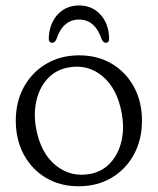

<svg xmlns="http://www.w3.org/2000/svg" viewBox="-20 -656 565 687"><path d="M263.5 -458Q329 -458 379.8 -428Q430.5 -398 459.2 -345.2Q488 -292.5 488 -224Q488 -156 459 -103Q430 -50 379 -19.8Q328 10.5 261.5 10.5Q195.5 10.5 144.8 -19.5Q94 -49.5 65.2 -102.8Q36.5 -156 36.5 -224.5Q36.5 -292 65.5 -344.8Q94.5 -397.5 145.8 -427.8Q197 -458 263.5 -458ZM302 -33.5Q345.5 -41.5 374.5 -72.8Q403.5 -104 414.5 -150.5Q425.5 -197 415.5 -251Q399.5 -339.5 346.5 -383.5Q293.5 -427.5 224 -414.5Q180.5 -406.5 151.2 -375.5Q122 -344.5 110.8 -298Q99.5 -251.5 109 -197.5Q125.5 -108 179.2 -64.5Q233 -21 302 -33.5ZM263 -586Q205 -586 181.5 -515Q176 -503 167 -503Q153.5 -503 154.5 -520.5Q157 -573 187 -604.8Q217 -636.5 263 -636.5Q308.5 -636.5 338.5 -604.8Q368.5 -573 370.5 -520.5Q371.5 -503 358.5 -503Q350 -503 344 -515Q320.5 -586 263 -586Z"/></svg>

Font: Fraunces 72pt SuperSoft Light
Style: Regular
Weight: 300
Version: Version 1.000;[0bf87f6ff]